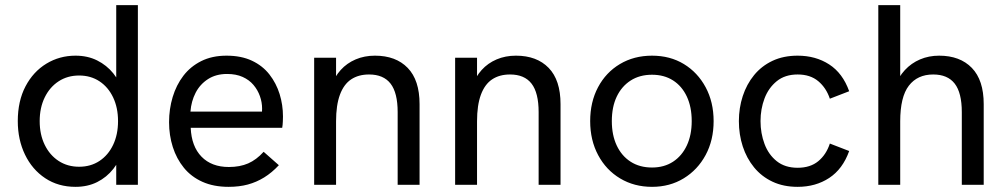

<svg xmlns="http://www.w3.org/2000/svg" viewBox="-20 -717 3903 745"><path d="M273 8Q206 8 155.5 -25.5Q105 -59 77 -117Q49 -175 49 -247Q49 -325 79 -382Q109 -439 160 -470Q211 -501 273 -501Q320 -501 357 -482.5Q394 -464 419.5 -432.5Q445 -401 455 -362L431 -346V-697H515V0H431V-147L459 -138Q446 -95 420 -62Q394 -29 357 -10.5Q320 8 273 8ZM287 -70Q332 -70 366 -92.5Q400 -115 419 -155Q438 -195 438 -247Q438 -299 419 -339Q400 -379 366 -401.5Q332 -424 287 -424Q242 -424 207.5 -401.5Q173 -379 153.5 -339Q134 -299 134 -247Q134 -195 153.5 -155Q173 -115 207.5 -92.5Q242 -70 287 -70Z M867 8Q809 8 765.5 -11.5Q722 -31 693.5 -66Q665 -101 650.5 -146.5Q636 -192 636 -243Q636 -294 650 -340.5Q664 -387 691.5 -423Q719 -459 761 -480Q803 -501 859 -501Q916 -501 957.5 -481.5Q999 -462 1025.5 -428Q1052 -394 1065 -352Q1078 -310 1078 -265Q1078 -261 1077.5 -246.5Q1077 -232 1075 -221H720Q723 -149 762 -109Q801 -69 868 -69Q911 -69 943 -83Q975 -97 1003 -128L1062 -76Q1035 -47 1005 -28.5Q975 -10 941.5 -1Q908 8 867 8ZM994 -264Q996 -272 996.5 -280Q997 -288 997 -296Q997 -320 988.5 -344Q980 -368 963.5 -387.5Q947 -407 921.5 -418.5Q896 -430 861 -430Q818 -430 787 -410Q756 -390 739 -357Q722 -324 719 -284H1022Z M1199 0V-493H1284V-388L1264 -381Q1278 -419 1302 -445.5Q1326 -472 1360 -486.5Q1394 -501 1435 -501Q1516 -501 1562 -453.5Q1608 -406 1608 -313V0H1523V-282Q1523 -357 1495.5 -392.5Q1468 -428 1412 -428Q1371 -428 1342.5 -409Q1314 -390 1299 -349.5Q1284 -309 1284 -246V0Z M1746 0V-493H1831V-388L1811 -381Q1825 -419 1849 -445.5Q1873 -472 1907 -486.5Q1941 -501 1982 -501Q2063 -501 2109 -453.5Q2155 -406 2155 -313V0H2070V-282Q2070 -357 2042.5 -392.5Q2015 -428 1959 -428Q1918 -428 1889.5 -409Q1861 -390 1846 -349.5Q1831 -309 1831 -246V0Z M2510 8Q2441 8 2386.5 -24.5Q2332 -57 2301 -115Q2270 -173 2270 -247Q2270 -321 2300.5 -378.5Q2331 -436 2385.5 -468.5Q2440 -501 2510 -501Q2580 -501 2633.5 -468.5Q2687 -436 2718 -378.5Q2749 -321 2749 -247Q2749 -173 2718 -115.5Q2687 -58 2633 -25Q2579 8 2510 8ZM2510 -67Q2557 -67 2591.5 -89.5Q2626 -112 2645 -152.5Q2664 -193 2664 -247Q2664 -302 2645 -342.5Q2626 -383 2591.5 -405Q2557 -427 2510 -427Q2462 -427 2427 -404.5Q2392 -382 2373 -342Q2354 -302 2354 -247Q2354 -193 2373 -152.5Q2392 -112 2427 -89.5Q2462 -67 2510 -67Z M3075 8Q3020 8 2977.5 -12Q2935 -32 2906 -67.5Q2877 -103 2862 -149Q2847 -195 2847 -247Q2847 -298 2862 -344Q2877 -390 2906 -425.5Q2935 -461 2977.5 -481Q3020 -501 3075 -501Q3145 -501 3197.5 -467Q3250 -433 3275 -363L3200 -334Q3186 -376 3155 -402Q3124 -428 3075 -428Q3026 -428 2994 -402Q2962 -376 2946.5 -335Q2931 -294 2931 -247Q2931 -200 2946.5 -158.5Q2962 -117 2994 -91.5Q3026 -66 3075 -66Q3124 -66 3155 -91.5Q3186 -117 3200 -160L3275 -131Q3250 -61 3197.5 -26.5Q3145 8 3075 8Z M3388 0V-697H3473V-388L3452 -380Q3466 -418 3491 -445Q3516 -472 3550 -486.5Q3584 -501 3624 -501Q3705 -501 3751 -453.5Q3797 -406 3797 -313V0H3712V-282Q3712 -357 3684.5 -392.5Q3657 -428 3601 -428Q3540 -428 3506.5 -384.5Q3473 -341 3473 -246V0Z"/></svg>

Font: Hanken Grotesk
Style: Regular
Weight: 400
Designer: Alfredo Marco Pradil
Foundry: Hanken Design Co.
Version: Version 3.013